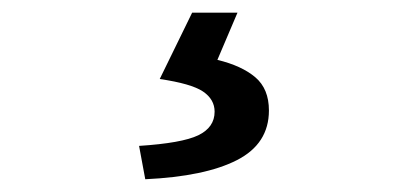

<svg xmlns="http://www.w3.org/2000/svg" viewBox="-20 -24 655 304"><path d="M210 259.8 200.2 207Q268.1 202.6 293.9 190.2Q319.8 177.7 319.8 152.8Q319.8 133.3 301.3 120.8Q282.7 108.4 232.9 101.1L284.2 -3.9H356L324.2 70.8Q362.8 80.1 384.3 98.4Q405.8 116.7 405.8 150.9Q405.8 203.6 355.2 229.5Q304.7 255.4 210 259.8Z"/></svg>

Font: Source Han Sans CN Medium
Style: Regular
Weight: 500
Designer: Ryoko NISHIZUKA  (kana, bopomofo & ideographs); Paul D. Hunt (Latin, Greek & Cyrillic); Sandoll Communications , Soo-you
Foundry: Adobe
Version: Version 2.004;hotconv 1.0.118;makeotfexe 2.5.65603